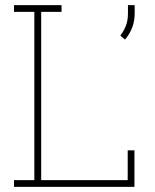

<svg xmlns="http://www.w3.org/2000/svg" viewBox="-20 -731 607 751"><path d="M34.7 0V-26.4H114.3V-684.6H34.7V-710.9H220.7V-684.6H141.1V-26.4H479.5V-143.1H505.9V0ZM468.8 -576.2 450.7 -591.8Q466.3 -613.3 473.4 -632.6Q480.5 -651.9 480.5 -679.2V-710.9H506.8V-680.2Q506.8 -647.5 496.6 -621.8Q486.3 -596.2 468.8 -576.2Z"/></svg>

Font: Roboto Slab Thin
Style: Regular
Weight: 100
Designer: Google
Version: Version 2.000; ttfautohint (v1.8.1.43-b0c9)